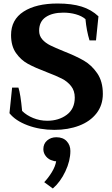

<svg xmlns="http://www.w3.org/2000/svg" viewBox="-20 -730 641 1094"><path d="M34 -85 49 -231H85Q97 -195 106 -98Q131 -73 169 -57.5Q207 -42 249 -42Q315 -42 360.5 -76Q406 -110 406 -174Q406 -213 385 -239.5Q364 -266 332.5 -282Q301 -298 246 -319Q180 -344 139.5 -366Q99 -388 71 -428Q43 -468 43 -530Q43 -618 114.5 -664Q186 -710 308 -710Q389 -710 445 -692.5Q501 -675 541 -637L527 -500H490Q473 -555 467 -621Q446 -639 412.5 -648.5Q379 -658 341 -658Q278 -658 240.5 -632.5Q203 -607 203 -555Q203 -526 221 -505.5Q239 -485 266.5 -471.5Q294 -458 343 -438Q414 -410 458 -384.5Q502 -359 534 -312.5Q566 -266 566 -195Q566 -131 530 -84.5Q494 -38 431 -14Q368 10 290 10Q207 10 137.5 -16Q68 -42 34 -85ZM232 308Q255 284 275 251.5Q295 219 300 189Q288 189 280 185Q258 180 242.5 161.5Q227 143 227 120Q227 89 248.5 70.5Q270 52 301 52Q339 52 360 74.5Q381 97 381 130Q381 186 352.5 246.5Q324 307 281 344Z"/></svg>

Font: Trirong
Style: Bold
Weight: 700
Designer: Katatrad Team
Foundry: CadsonDemak
Version: Version 1.001